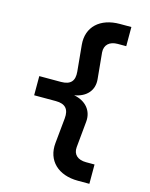

<svg xmlns="http://www.w3.org/2000/svg" viewBox="-136 -916 872 1113"><g transform="rotate(15 300.0 -359.5)"><path d="M511 -715V-830H442C324 -830 250 -762 260 -656L275 -499C280 -445 258 -417 199 -417H69V-302H199C258 -302 280 -273 275 -219L260 -67C249 41 324 111 442 111H511V-5H460C410 -5 381 -31 385 -75L400 -231C407 -299 364 -349 293 -362C364 -374 407 -420 400 -488L385 -644C382 -689 411 -715 460 -715Z"/></g></svg>

Font: Tekne LDO
Style: Bold
Weight: 700
Monospace: yes
Designer: Alessio Laiso, Mario Rullo, Paolo Rosset
Foundry: Alessio Laiso
Version: Version 1.000;hotconv 1.0.109;makeotfexe 2.5.65596